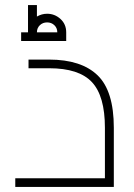

<svg xmlns="http://www.w3.org/2000/svg" viewBox="-20 -734 527 754"><path d="M427 -232V0H40V-34H392V-232Q392 -357 341 -411.5Q290 -466 173 -466H92V-500H173Q299 -500 363 -438.5Q427 -377 427 -232ZM240 -607V-573H63V-607H90V-714H125V-669Q144 -680 165 -680Q195 -680 217.5 -659.5Q240 -639 240 -607ZM205 -607Q205 -624 193.5 -635Q182 -646 165 -646Q148 -646 136.5 -635Q125 -624 125 -607Z"/></svg>

Font: Cairo ExtraLight
Style: Regular
Weight: 275
Designer: Mohamed Gaber, Accademia di Belle Arti di Urbino and others
Foundry: Kief Type Foundry, Accademia di Belle Arti di Urbino and others
Version: Version 3.011